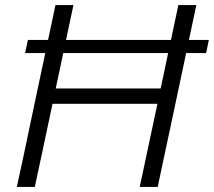

<svg xmlns="http://www.w3.org/2000/svg" viewBox="-20 -733 839 753"><path d="M46 0Q59 -59.5 71 -115Q82.5 -170.5 96.5 -236.5L146.5 -473Q149.5 -486.5 152.2 -499.5Q155 -512.5 157.5 -525H78.5L89.5 -576.5H168.5Q176 -611 183 -644.5Q190 -678 197.5 -713H268Q253.5 -645 239 -576.5H650.5Q658 -611.5 665 -645Q672 -678.5 679.5 -713H750Q742.5 -678.5 735.5 -645Q728.5 -611.5 721 -576.5H799L788.5 -525H710Q704.5 -498.5 699 -472.5L649 -237Q635 -170.5 623 -115.5Q611 -60 598.5 0H528Q540.5 -59.5 552.5 -115Q564.5 -170.5 578.5 -237L597.5 -326H186L167 -236.5Q153 -170.5 141.2 -115Q129.5 -59.5 116.5 0ZM217 -472.5 198.5 -386H610L628.5 -473Q631 -486.5 634 -499.5Q637 -512.5 639.5 -525H228Q223 -500.5 217 -472.5Z"/></svg>

Font: Heraclito Light
Style: Italic
Weight: 300
Italic angle: -12°
Designer: Kostas Bartsokas (font) & Cristiano Sobral (main changes)
Foundry: Kostas Bartsokas (font) & Cristiano Sobral (main changes)
Version: Version 1.00;July 8, 2020;FontCreator 13.0.0.2655 64-bit